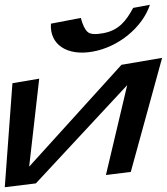

<svg xmlns="http://www.w3.org/2000/svg" viewBox="-58 -749 698 803"><path d="M92 18 474 -393 385 -17 489 -30 620 -507 450 -478 64 -52 106 -420 -6 -401 -38 34ZM373 -610C340 -604 319 -606 309 -615C298 -624 288 -644 280 -674L155 -650C149 -563 222 -514 329 -533C438 -552 538 -635 569 -729L499 -716C469 -661 439 -622 373 -610Z"/></svg>

Font: Gamestation Warped
Style: Italic
Weight: 400
Designer: Jonas Hecksher
Foundry: Jonas Hecksher, Playtypeª, e-types AS
Version: Version 1.003